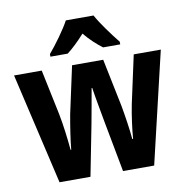

<svg xmlns="http://www.w3.org/2000/svg" viewBox="-84 -847 904 929"><g transform="rotate(-10 368.0 -383.0)"><path d="M436 -766H300C279 -726 229 -657 196 -619V-606H281C306 -625 337 -654 368 -689C397 -654 428 -626 455 -606H539V-619C503 -664 460 -722 436 -766ZM399 -250 446 0H599L728 -547H595L544 -312C533 -257 524 -188 521 -145H517C513 -193 502 -264 493 -313L445 -547H292L242 -316C232 -261 221 -191 217 -145H214C209 -199 200 -273 189 -327L143 -547H7L134 0H286L335 -250C343 -291 358 -377 366 -422H369C375 -380 391 -295 399 -250Z"/></g></svg>

Font: Noto Sans Myanmar Condensed
Style: Bold
Weight: 700
Width: 3
Designer: Monotype Design Team
Foundry: Monotype Imaging Inc.
Version: Version 2.107